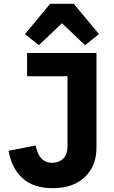

<svg xmlns="http://www.w3.org/2000/svg" viewBox="-20 -976 599 1007"><path d="M184 -739 111 -797 243 -956H367L499 -797L426 -739L305 -854ZM256 11Q156 11 98.5 -41Q41 -93 25 -185L167 -213Q184 -122 254 -122Q289 -122 311.5 -144Q334 -166 334 -209V-576H122V-698H486V-202Q486 -105 424.5 -47Q363 11 256 11Z"/></svg>

Font: Anuphan
Style: Bold
Weight: 700
Designer: Mike Abbink, Paul van der Laan, Pieter van Rosmalen, Mint Tantisuwanna
Foundry: Bold Monday; Cadson Demak
Version: Version 3.002;hotconv 1.0.109;makeotfexe 2.5.65596